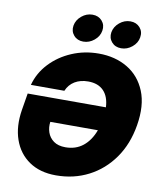

<svg xmlns="http://www.w3.org/2000/svg" viewBox="-101 -1037 950 1126"><g transform="rotate(10 373.5 -473.5)"><path d="M309.1 9.8Q213.9 9.8 149.4 -34.4Q85 -78.6 57.9 -156.2Q30.8 -233.9 46.9 -333.5L63.5 -434.1H529.3Q526.4 -497.1 493.7 -531.2Q460.9 -565.4 401.4 -565.4Q355 -565.4 321.5 -545.2Q288.1 -524.9 272.5 -487.3H73.2Q92.8 -560.5 145.8 -616.9Q198.7 -673.3 273.7 -705.3Q348.6 -737.3 434.1 -737.3Q532.2 -737.3 605.7 -693.6Q679.2 -649.9 713.4 -566.2Q747.6 -482.4 727.5 -362.3Q708.5 -247.6 649.7 -164.1Q590.8 -80.6 503.2 -35.4Q415.5 9.8 309.1 9.8ZM506.3 -293.5H223.1Q218.3 -261.2 228.5 -231Q238.8 -200.7 265.4 -181.4Q292 -162.1 335.9 -162.1Q397 -162.1 439.9 -196.3Q482.9 -230.5 506.3 -293.5ZM331.1 -790.5Q295.4 -790.5 274.4 -814.7Q253.4 -838.9 258.8 -873Q264.6 -907.2 293.7 -931.4Q322.8 -955.6 358.4 -955.6Q394 -955.6 415.3 -931.4Q436.5 -907.2 430.7 -873Q425.3 -838.9 396 -814.7Q366.7 -790.5 331.1 -790.5ZM556.6 -790.5Q521 -790.5 500 -814.7Q479 -838.9 484.4 -873Q490.2 -907.2 519.3 -931.4Q548.3 -955.6 584 -955.6Q619.6 -955.6 640.9 -931.4Q662.1 -907.2 656.2 -873Q650.9 -838.9 621.6 -814.7Q592.3 -790.5 556.6 -790.5Z"/></g></svg>

Font: Inter Black
Style: Italic
Weight: 900
Italic angle: -9.39999°
Designer: Rasmus Andersson
Foundry: rsms
Version: Version 4.000;git-a52131595